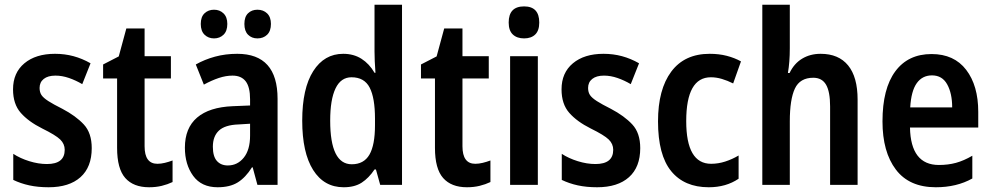

<svg xmlns="http://www.w3.org/2000/svg" viewBox="-20 -780 4186 810"><path d="M367 -155Q367 -75 319.5 -32.5Q272 10 185 10Q140 10 103.5 2Q67 -6 36 -21V-131Q65 -112 103.5 -100Q142 -88 178 -88Q253 -88 253 -148Q253 -173 234 -191.5Q215 -210 158 -238Q100 -267 67.5 -304Q35 -341 35 -403Q35 -473 83 -513Q131 -553 212 -553Q253 -553 290 -543Q327 -533 362 -513L327 -425Q300 -441 271 -451Q242 -461 214 -461Q182 -461 164.5 -447Q147 -433 147 -409Q147 -391 155 -379Q163 -367 184 -353.5Q205 -340 243 -321Q300 -291 333.5 -255Q367 -219 367 -155Z M644 -89Q659 -89 675.5 -93Q692 -97 708 -103V-12Q687 -2 662.5 4Q638 10 609 10Q543 10 508.5 -29Q474 -68 474 -156V-449H415V-508L481 -542L513 -660H590V-543H701V-449H590V-163Q590 -89 644 -89Z M981 -553Q1151 -553 1151 -363V0H1066L1046 -74H1043Q1016 -31 983 -10.5Q950 10 898 10Q830 10 795 -38Q760 -86 760 -157Q760 -240 811.5 -284Q863 -328 962 -332L1035 -335V-361Q1035 -413 1016.5 -437Q998 -461 961 -461Q933 -461 903 -451Q873 -441 840 -423L806 -508Q843 -529 887 -541Q931 -553 981 -553ZM986 -255Q929 -253 903.5 -229Q878 -205 878 -161Q878 -120 895 -101Q912 -82 941 -82Q982 -82 1008.5 -115Q1035 -148 1035 -208V-258ZM827 -679Q827 -709 843 -724Q859 -739 883 -739Q907 -739 923 -723.5Q939 -708 939 -679Q939 -649 923 -633.5Q907 -618 883 -618Q859 -618 843 -633.5Q827 -649 827 -679ZM1011 -679Q1011 -709 1026.5 -724Q1042 -739 1066 -739Q1091 -739 1107 -723.5Q1123 -708 1123 -679Q1123 -649 1107 -633.5Q1091 -618 1066 -618Q1042 -618 1026.5 -633.5Q1011 -649 1011 -679Z M1430 10Q1347 10 1301 -63Q1255 -136 1255 -271Q1255 -407 1301.5 -480Q1348 -553 1428 -553Q1472 -553 1505 -532Q1538 -511 1560 -473H1564Q1562 -498 1561 -521.5Q1560 -545 1560 -563V-760H1676V0H1584L1566 -65H1560Q1536 -29 1506 -9.5Q1476 10 1430 10ZM1464 -87Q1515 -87 1538.5 -127.5Q1562 -168 1562 -252V-279Q1562 -367 1539.5 -410.5Q1517 -454 1463 -454Q1418 -454 1395.5 -407Q1373 -360 1373 -271Q1373 -87 1464 -87Z M1985 -89Q2000 -89 2016.5 -93Q2033 -97 2049 -103V-12Q2028 -2 2003.5 4Q1979 10 1950 10Q1884 10 1849.5 -29Q1815 -68 1815 -156V-449H1756V-508L1822 -542L1854 -660H1931V-543H2042V-449H1931V-163Q1931 -89 1985 -89Z M2191 -753Q2255 -753 2255 -685Q2255 -651 2238 -634.5Q2221 -618 2191 -618Q2161 -618 2143.5 -634.5Q2126 -651 2126 -685Q2126 -753 2191 -753ZM2249 -543V0H2132V-543Z M2681 -155Q2681 -75 2633.5 -32.5Q2586 10 2499 10Q2454 10 2417.5 2Q2381 -6 2350 -21V-131Q2379 -112 2417.5 -100Q2456 -88 2492 -88Q2567 -88 2567 -148Q2567 -173 2548 -191.5Q2529 -210 2472 -238Q2414 -267 2381.5 -304Q2349 -341 2349 -403Q2349 -473 2397 -513Q2445 -553 2526 -553Q2567 -553 2604 -543Q2641 -533 2676 -513L2641 -425Q2614 -441 2585 -451Q2556 -461 2528 -461Q2496 -461 2478.5 -447Q2461 -433 2461 -409Q2461 -391 2469 -379Q2477 -367 2498 -353.5Q2519 -340 2557 -321Q2614 -291 2647.5 -255Q2681 -219 2681 -155Z M2970 10Q2867 10 2811.5 -58Q2756 -126 2756 -268Q2756 -403 2812 -478Q2868 -553 2974 -553Q3013 -553 3046 -544.5Q3079 -536 3106 -521L3073 -428Q3049 -440 3025.5 -447Q3002 -454 2979 -454Q2875 -454 2875 -269Q2875 -89 2980 -89Q3010 -89 3039.5 -98.5Q3069 -108 3096 -124V-26Q3043 10 2970 10Z M3312 -576Q3312 -518 3304 -472H3311Q3330 -512 3364 -532.5Q3398 -553 3442 -553Q3518 -553 3558 -504Q3598 -455 3598 -360V0H3482V-331Q3482 -393 3465 -422.5Q3448 -452 3411 -452Q3355 -452 3333.5 -406.5Q3312 -361 3312 -268V0H3196V-760H3312Z M3910 -552Q4005 -552 4056 -485.5Q4107 -419 4107 -308V-242H3819Q3822 -84 3941 -84Q3980 -84 4013 -93Q4046 -102 4082 -123V-27Q4016 10 3928 10Q3816 10 3759.5 -64.5Q3703 -139 3703 -268Q3703 -406 3757 -479Q3811 -552 3910 -552ZM3912 -462Q3871 -462 3847.5 -429Q3824 -396 3820 -327H3997Q3997 -386 3976 -424Q3955 -462 3912 -462Z"/></svg>

Font: Noto Sans Khmer UI Condensed SemiBold
Style: Regular
Weight: 600
Width: 3
Designer: Danh Hong and the Monotype Design Team
Foundry: Monotype Imaging Inc.
Version: Version 2.002; ttfautohint (v1.8.4.7-5d5b)